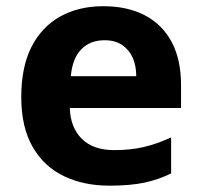

<svg xmlns="http://www.w3.org/2000/svg" viewBox="-20 -576 637 606"><path d="M306 -556.4Q382.4 -556.4 437.3 -527.6Q492.3 -498.8 521.9 -443.4Q551.4 -388 551.4 -307.7V-235.1H200.3Q202.3 -173.4 238.3 -137.8Q274.2 -102.2 340.8 -102.2Q392.4 -102.2 434 -112Q475.7 -121.8 520.1 -142.3V-28.7Q479.7 -8.8 435.1 0.6Q390.6 10 325.2 10Q244.3 10 181.6 -20.1Q118.8 -50.2 82.9 -112.6Q47.1 -175 47.1 -269.5Q47.1 -364.8 79.6 -428.4Q112.2 -492 170.6 -524.2Q228.9 -556.4 306 -556.4ZM309.9 -449Q264.6 -449 236.6 -420.4Q208.7 -391.8 203.5 -335.6H410Q410 -368.8 398.8 -394Q387.5 -419.1 365.4 -434.1Q343.3 -449 309.9 -449Z"/></svg>

Font: Noto Sans Khmer
Style: Regular
Weight: 400
Designer: Danh Hong and the Monotype Design Team
Foundry: Monotype Imaging Inc.
Version: Version 2.003